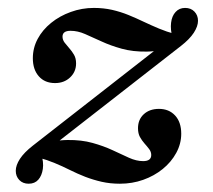

<svg xmlns="http://www.w3.org/2000/svg" viewBox="-20 -448 532 480"><path d="M51.6 11.3Q37.1 11.3 28.2 2Q19.4 -7.3 19.4 -21Q19.4 -34.7 29.8 -50.8Q40.3 -66.9 62.1 -83.9L414.5 -358.9L425 -333.1Q381.5 -319.4 346.8 -319Q312.1 -318.5 284.3 -326.2Q256.5 -333.9 233.9 -344.4Q211.3 -354.8 192.7 -362.9Q174.2 -371 156.5 -371Q136.3 -371 136.3 -356.5Q136.3 -348.4 141.5 -341.5Q146.8 -334.7 153.2 -327.4Q159.7 -320.2 164.9 -311.3Q170.2 -302.4 170.2 -289.5Q170.2 -268.5 155.2 -254.4Q140.3 -240.3 117.7 -240.3Q91.9 -240.3 77 -257.3Q62.1 -274.2 62.1 -302.4Q62.1 -328.2 74.2 -350.8Q86.3 -373.4 107.7 -390.7Q129 -408.1 156.9 -418.1Q184.7 -428.2 214.5 -428.2Q238.7 -428.2 260.1 -423.4Q281.5 -418.5 301.2 -410.5Q321 -402.4 339.5 -393.5Q358.1 -384.7 377.4 -376.6Q396.8 -368.5 417.7 -362.9L411.3 -354Q405.6 -374.2 407.7 -391.1Q409.7 -408.1 419 -418.1Q428.2 -428.2 442.7 -428.2Q457.3 -428.2 466.1 -419Q475 -409.7 475 -396Q475 -382.3 464.5 -366.1Q454 -350 432.3 -333.1L81.5 -59.7L69.4 -83.9Q113.7 -97.6 148.8 -98Q183.9 -98.4 211.3 -90.7Q238.7 -83.1 261.3 -72.6Q283.9 -62.1 302.4 -53.6Q321 -45.2 337.9 -45.2Q358.1 -45.2 358.1 -60.5Q358.1 -68.5 352.8 -75.4Q347.6 -82.3 341.1 -89.5Q334.7 -96.8 329.8 -105.6Q325 -114.5 325 -127.4Q325 -149.2 339.5 -162.5Q354 -175.8 377.4 -175.8Q402.4 -175.8 417.7 -159.3Q433.1 -142.7 433.1 -113.7Q433.1 -88.7 420.6 -65.7Q408.1 -42.7 386.7 -25.4Q365.3 -8.1 337.9 1.6Q310.5 11.3 279.8 11.3Q255.6 11.3 234.3 6.5Q212.9 1.6 193.1 -6Q173.4 -13.7 154.8 -23Q136.3 -32.3 116.9 -40.3Q97.6 -48.4 76.6 -54L83.1 -62.9Q89.5 -42.7 87.1 -25.8Q84.7 -8.9 75.8 1.2Q66.9 11.3 51.6 11.3Z"/></svg>

Font: Playfair 9pt
Style: Bold Italic
Weight: 700
Italic angle: -15.6°
Designer: Claus Eggers Sørensen
Foundry: Claus Eggers Sørensen
Version: Version 2.203